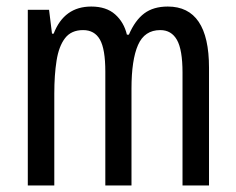

<svg xmlns="http://www.w3.org/2000/svg" viewBox="-20 -567 722 587"><path d="M493 -547Q619 -547 619 -360V0H538V-345Q538 -415 521 -445Q504 -475 470 -475Q422 -475 402 -429.5Q382 -384 382 -296V0H302V-348Q302 -417 285.5 -446Q269 -475 234 -475Q198 -475 179 -450.5Q160 -426 153 -382Q146 -338 146 -281V0H65V-537H130L139 -464H144Q176 -547 259 -547Q305 -547 332 -523Q359 -499 368 -461H374Q393 -505 421 -526Q449 -547 493 -547Z"/></svg>

Font: Noto Sans Bengali ExtraCondensed
Style: Regular
Weight: 400
Width: 2
Designer: Jelle Bosma - Monotype Design Team
Foundry: Monotype Imaging Inc.
Version: Version 2.003; ttfautohint (v1.8.4.7-5d5b)